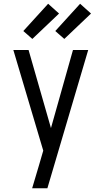

<svg xmlns="http://www.w3.org/2000/svg" viewBox="-20 -786 540 1021"><path d="M151 215Q160 185 169 154.5Q178 124 187 94L210 15L51 -520H132L251 -105L368 -520H449L232 215ZM322 -579 274 -621 406 -766 464 -714ZM152 -579 104 -621 236 -766 294 -714Z"/></svg>

Font: Iosevka www.saffi
Style: Regular
Weight: 400
Monospace: yes
Designer: Belleve Invis
Foundry: Belleve Invis
Version: Version 22.0.2; ttfautohint (v1.8.3)